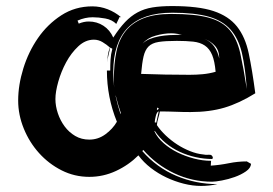

<svg xmlns="http://www.w3.org/2000/svg" viewBox="-20 -582 903 634"><path d="M354 -458Q374 -489 393 -509Q412 -529 434 -541Q456 -553 483.5 -557.5Q511 -562 548 -562Q635 -562 685 -545.5Q735 -529 762.5 -494.5Q790 -460 801.5 -405Q813 -350 823 -274Q770 -241 721 -226.5Q672 -212 609 -212Q583 -212 558.5 -213Q534 -214 508 -214Q506 -203 502.5 -191.5Q499 -180 498 -169Q510 -151 527.5 -134.5Q545 -118 565 -105Q585 -92 607.5 -83Q630 -74 651 -72Q659 -70 670 -71Q681 -72 683 -61L681 -57Q654 -57 626.5 -63Q599 -69 574 -80.5Q549 -92 527.5 -109.5Q506 -127 491 -150L490 -148Q500 -127 520.5 -109Q541 -91 566.5 -78.5Q592 -66 620.5 -58.5Q649 -51 677 -51L676 -35Q706 -37 735.5 -43Q765 -49 795 -49L809 -41Q808 -27 792 -16Q776 -5 755 2.5Q734 10 712.5 14Q691 18 680 18Q614 18 555 -10Q496 -38 453 -87L450 -83Q497 -29 562 -1.5Q627 26 698 26Q671 32 644 32Q616 32 586.5 24.5Q557 17 529.5 4Q502 -9 478 -27.5Q454 -46 437 -69Q405 -37 363 -17.5Q321 2 275 2Q226 2 183.5 -19.5Q141 -41 109 -76.5Q77 -112 58.5 -157.5Q40 -203 40 -250Q40 -301 57 -356Q74 -411 105.5 -456.5Q137 -502 182.5 -531.5Q228 -561 285 -561Q311 -561 335.5 -551.5Q360 -542 380 -525L375 -526L364 -503Q350 -517 327.5 -521Q305 -525 286 -525Q261 -525 236 -514L240 -504Q257 -511 273 -511Q300 -511 321.5 -497Q343 -483 354 -458ZM275 -121Q304 -121 328 -138.5Q352 -156 366 -180Q333 -261 333 -349H344Q344 -367 345 -385Q346 -403 351 -421L344 -425L338 -399Q335 -387 334 -376Q335 -388 336 -399Q338 -413 343 -425Q332 -435 318.5 -443Q305 -451 290 -451Q262 -451 238.5 -429Q215 -407 198.5 -376.5Q182 -346 172.5 -312.5Q163 -279 163 -255Q163 -232 171 -208Q179 -184 193.5 -164.5Q208 -145 228.5 -133Q249 -121 275 -121ZM564 -447Q526 -447 504 -443.5Q482 -440 470.5 -428.5Q459 -417 454 -395.5Q449 -374 446 -338Q525 -335 606 -335Q628 -335 649.5 -337Q671 -339 692 -345Q689 -380 680.5 -400.5Q672 -421 656.5 -431.5Q641 -442 618 -444.5Q595 -447 564 -447ZM354 -344Q354 -318 357 -293Q356 -306 356 -320Q356 -372 364.5 -412Q373 -452 395 -479.5Q417 -507 453.5 -521.5Q490 -536 546 -536Q625 -536 670 -523.5Q715 -511 739 -482Q763 -453 773.5 -405.5Q784 -358 795 -288Q790 -358 779 -406Q768 -454 741.5 -484Q715 -514 669 -527Q623 -540 549 -540Q354 -540 354 -344ZM546 -472Q520 -472 493 -464Q467 -457 451 -438Q460 -447 474 -453Q489 -459 505.5 -462Q522 -465 539 -466Q556 -467 570 -467H579Q582 -467 585 -466L567 -470Q556 -472 546 -472ZM491 -178 496 -177Q498 -186 500 -195.5Q502 -205 504 -214Q501 -214 498.5 -209.5Q496 -205 494.5 -199Q493 -193 492 -187.5Q491 -182 491 -179ZM704 -389Q704 -415 690 -430.5Q676 -446 654 -454Q675 -446 687 -429Q699 -412 704 -389ZM378 -205 379 -209Q370 -235 363 -263Q362 -266 361 -268Q368 -236 378 -205ZM498 -218 505 -223 499 -227ZM589 -466H587Q588 -466 589 -466ZM361 -268Q361 -270 361 -271Q361 -270 361 -268Z"/></svg>

Font: Finger Paint
Style: Regular
Weight: 400
Designer: Ralph du Carrois
Foundry: Ralph du Carrois
Version: Version 1.001